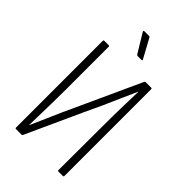

<svg xmlns="http://www.w3.org/2000/svg" viewBox="-251 -923 1007 1007"><g transform="rotate(45 252.5 -419.5)"><path d="M79 0Q73 0 73 -6V-649Q73 -655 79 -655H111Q117 -655 117 -649V-333Q117 -288 116 -240.5Q115 -193 114 -147.5Q113 -102 112 -64H113Q131 -103 149.5 -146.5Q168 -190 189 -236.5Q210 -283 233 -332L379 -651Q380 -655 385 -655H426Q432 -655 432 -649V-6Q432 0 426 0H393Q388 0 388 -6L389 -311Q389 -357 389.5 -406Q390 -455 391.5 -503Q393 -551 394 -592H393Q374 -551 354.5 -505.5Q335 -460 313 -411.5Q291 -363 266 -311L126 -4Q125 0 120 0ZM260 -722Q254 -722 251 -727L188 -831Q186 -834 187 -836.5Q188 -839 191 -839H227Q232 -839 234 -834L291 -729Q294 -722 288 -722Z"/></g></svg>

Font: Sofia Sans Condensed Light
Style: Regular
Weight: 300
Designer: Botio Nikoltchev, Ani Petrova
Foundry: lettersoup
Version: Version 4.101